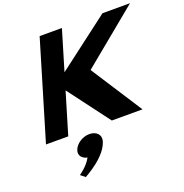

<svg xmlns="http://www.w3.org/2000/svg" viewBox="-194 -998 1460 1523"><g transform="rotate(-20 535.5 -237.0)"><path d="M875.9 0 595.5 -434 1070.7 -825H838.3L395 -488L495.8 -825H307.8L61.1 0H249.1L353.8 -350L616.9 0ZM411.4 40C471.9 40 508.3 80 493.3 130C465.5 223 361.7 299 269.9 351L230.8 320C230.8 320 301.1 275 335.1 210C291.8 201 266 170 278 130C292.9 80 353.3 40 411.4 40Z"/></g></svg>

Font: Hussar
Style: BdSuprExtOblThree
Weight: 700
Foundry: Cannot Into Space Fonts
Version: Version 2.00